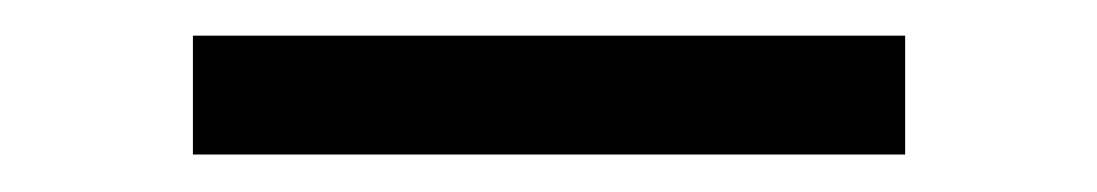

<svg xmlns="http://www.w3.org/2000/svg" viewBox="-20 -360 600 105"><path d="M475 -340.5V-275.5H85.5V-340.5Z"/></svg>

Font: Merriweather 60pt Medium
Style: Regular
Weight: 500
Version: Version 2.100